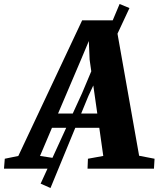

<svg xmlns="http://www.w3.org/2000/svg" viewBox="-99 -847 796 964"><path d="M-79 0 -75 -50 -7 -64 313.5 -745H479L599.5 -65L677 -50L674 0H340.5L342.5 -50L419.5 -64L399.5 -205.5H162L102 -64L194.5 -50L190.5 0ZM192.5 -277H389.5L351 -547.5L347 -641L310 -553ZM105 75 313 -379 501.5 -827 551 -806.5 345 -365.5 154.5 97Z"/></svg>

Font: Merriweather 24pt Black
Style: Italic
Weight: 900
Italic angle: -7.8°
Designer: Eben Sorkin
Foundry: Eben Sorkin
Version: Version 2.101